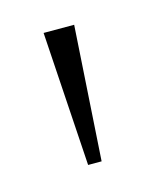

<svg xmlns="http://www.w3.org/2000/svg" viewBox="-47 -750 209 261"><g transform="rotate(-15 57.5 -619.5)"><path d="M48 -525 36 -714H79L67 -525Z"/></g></svg>

Font: Noto Serif Tamil ExtraCondensed Thin
Style: Regular
Weight: 100
Width: 2
Designer: Indian Type Foundry, Tom Grace, and the Monotype Design Team
Foundry: Monotype Imaging Inc.
Version: Version 2.004; ttfautohint (v1.8.4.7-5d5b)